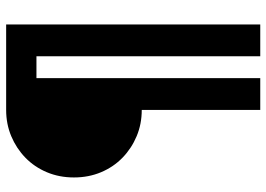

<svg xmlns="http://www.w3.org/2000/svg" viewBox="-144 -594 887 640"><g transform="rotate(-90 300.0 -274.5)"><path d="M253 -246Q206 -246 165.5 -263Q125 -280 94 -310Q63 -340 45.5 -381.5Q28 -423 28 -472Q28 -521 45.5 -562.5Q63 -604 94 -634Q125 -664 165.5 -681Q206 -698 253 -698H538V149H432V-597H359V149H253Z"/></g></svg>

Font: IBM Plex Mono SemiBold
Style: Regular
Weight: 600
Monospace: yes
Designer: Mike Abbink, Paul van der Laan, Pieter van Rosmalen
Foundry: Bold Monday
Version: Version 2.3